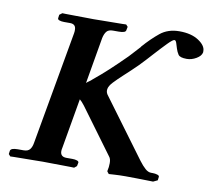

<svg xmlns="http://www.w3.org/2000/svg" viewBox="-75 -742 912 829"><g transform="rotate(10 381.5 -328.0)"><path d="M236 -75Q235 -71 234.5 -67Q234 -63 234 -60Q234 -35 261 -35H287Q299 -35 307.5 -32Q316 -29 315 -23L312 -8L301 1Q301 1 285 0.5Q269 0 246 0Q223 0 200 -0.5Q177 -1 163 -1Q150 -1 126.5 -0.5Q103 0 78.5 0Q54 0 37.5 0.5Q21 1 21 1L13 -8L15 -23Q18 -35 47 -35H73Q92 -35 100.5 -45.5Q109 -56 112 -75L200 -571Q201 -576 201 -579.5Q201 -583 201 -586Q201 -611 175 -611H149Q137 -611 128.5 -614Q120 -617 121 -623L123 -638L135 -647Q135 -647 150.5 -646.5Q166 -646 189 -646Q212 -646 235 -645.5Q258 -645 273 -645Q286 -645 309.5 -645.5Q333 -646 357 -646Q381 -646 398 -646.5Q415 -647 415 -647L423 -638L420 -623Q419 -611 389 -611H363Q344 -611 335.5 -600.5Q327 -590 323 -571L288 -368Q293 -373 300 -377.5Q307 -382 314 -389Q346 -415 378 -444.5Q410 -474 450 -514Q462 -527 473 -539Q484 -551 495 -563H494Q529 -603 563 -630.5Q597 -658 647 -658Q699 -658 731 -637Q763 -616 763 -592V-586Q760 -570 739.5 -558Q719 -546 698 -546Q668 -546 660.5 -557.5Q653 -569 649 -582Q645 -595 641.5 -606Q638 -617 632 -617Q625 -617 603 -594.5Q581 -572 552 -540Q540 -527 527 -512.5Q514 -498 500 -484Q485 -469 470.5 -455.5Q456 -442 443 -430Q418 -407 401.5 -389.5Q385 -372 383 -358Q382 -350 383.5 -345Q385 -340 388 -335Q434 -272 483 -206.5Q532 -141 578 -78Q593 -58 606 -46.5Q619 -35 632 -35H639Q650 -35 659.5 -32Q669 -29 668 -23L666 -8L647 1Q647 1 625 0.5Q603 0 574.5 -0.5Q546 -1 526 -1Q500 -1 476.5 0.5Q453 2 453 2L445 -8V-11Q447 -19 448 -27.5Q449 -36 449 -45Q449 -64 441 -73L296 -270Q283 -287 274 -294Z"/></g></svg>

Font: Libertinus Serif Semibold Italic
Style: Regular
Weight: 600
Italic angle: -11.5°
Designer: Philipp H. Poll, Khaled Hosny
Foundry: Caleb Maclennan
Version: Version 7.051;RELEASE